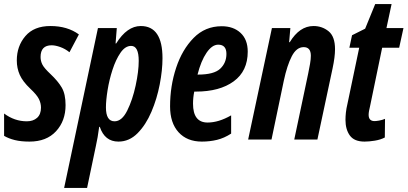

<svg xmlns="http://www.w3.org/2000/svg" viewBox="-27 -681 1989 937"><path d="M293 -168Q293 -222 274.5 -253.5Q256 -285 220 -319Q189 -348 180 -365.5Q171 -383 171 -403Q171 -460 225 -460Q243 -460 267 -451.5Q291 -443 312 -426L358 -513Q302 -554 219 -554Q139 -554 97 -505Q55 -456 55 -386Q55 -348 69.5 -315.5Q84 -283 121 -248Q153 -218 163 -197.5Q173 -177 173 -156Q173 -123 154 -106Q135 -89 104 -89Q44 -89 -7 -127V-18Q15 -5 45 2.5Q75 10 117 10Q200 10 246.5 -40.5Q293 -91 293 -168Z M490 -157Q490 -191 498 -241Q506 -291 522 -340.5Q538 -390 561 -423.5Q584 -457 613 -457Q650 -457 650 -384Q650 -333 635 -263.5Q620 -194 594 -141.5Q568 -89 532 -89Q490 -89 490 -157ZM398 236 441 31Q450 -8 457 -62H460Q484 10 551 10Q604 10 644.5 -31Q685 -72 712 -135.5Q739 -199 752.5 -269Q766 -339 766 -397Q766 -554 660 -554Q593 -554 540 -469H537L543 -544H451L286 236Z M1101 -29V-118Q1040 -83 986 -83Q915 -83 915 -175Q915 -205 921 -234H929Q1045 -234 1113.5 -284Q1182 -334 1182 -429Q1182 -488 1147 -520.5Q1112 -553 1055 -553Q974 -553 918 -496Q862 -439 832.5 -350Q803 -261 803 -162Q803 -81 844.5 -35.5Q886 10 958 10Q997 10 1032 1.5Q1067 -7 1101 -29ZM1038 -463Q1078 -463 1078 -418Q1078 -374 1047.5 -345.5Q1017 -317 940 -317H937Q954 -384 981 -423.5Q1008 -463 1038 -463Z M1298 0 1358 -287Q1374 -362 1397 -406.5Q1420 -451 1455 -451Q1490 -451 1490 -409Q1490 -392 1486 -369Q1482 -346 1477 -322L1409 0H1522L1596 -347Q1608 -403 1608 -441Q1608 -503 1576.5 -528.5Q1545 -554 1503 -554Q1435 -554 1387 -475H1384L1390 -544H1300L1184 0Z M1851 -10 1852 -101Q1838 -95 1823 -92.5Q1808 -90 1801 -90Q1772 -90 1772 -121Q1772 -129 1774 -140Q1776 -151 1779 -163L1838 -448H1921L1942 -544H1859L1884 -661H1804L1755 -541L1691 -509L1678 -448H1726L1669 -176Q1663 -151 1661 -131.5Q1659 -112 1659 -96Q1659 -49 1680.5 -19.5Q1702 10 1752 10Q1774 10 1802 5.5Q1830 1 1851 -10Z"/></svg>

Font: Noto Sans Display Condensed
Style: Bold Italic
Weight: 700
Width: 3
Designer: Monotype Design team
Foundry: Monotype Imaging Inc.
Version: 1.000